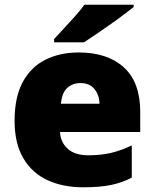

<svg xmlns="http://www.w3.org/2000/svg" viewBox="-20 -786 658 816"><path d="M315 -563Q436 -563 506 -500Q576 -437 576 -310V-225H235Q237 -182 267.5 -154Q298 -126 356 -126Q408 -126 451 -136Q494 -146 540 -168V-31Q500 -10 452.5 0Q405 10 333 10Q249 10 183.5 -19.5Q118 -49 80 -112Q42 -175 42 -273Q42 -373 76.5 -437Q111 -501 172.5 -532Q234 -563 315 -563ZM322 -433Q288 -433 265.5 -412Q243 -391 239 -345H403Q402 -382 381.5 -407.5Q361 -433 322 -433ZM548 -756Q530 -742 503 -721.5Q476 -701 445 -679.5Q414 -658 385.5 -638.5Q357 -619 337 -606H210V-620Q227 -639 251 -664.5Q275 -690 299 -717Q323 -744 339 -766H548Z"/></svg>

Font: Noto Kufi Arabic Black
Style: Regular
Weight: 900
Designer: Monotype Design Team, David Williams, Khaled Hosny
Foundry: Google LLC
Version: Version 2.109; ttfautohint (v1.8.4.7-5d5b)